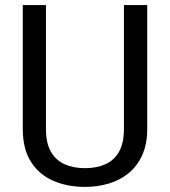

<svg xmlns="http://www.w3.org/2000/svg" viewBox="-20 -731 673 761"><path d="M563.5 -710.9V-220.2Q563.5 -160.2 543.9 -116.7Q524.4 -73.2 490.5 -45.2Q456.5 -17.1 411.9 -3.7Q367.2 9.8 316.9 9.8Q247.1 9.8 191.2 -14.4Q135.3 -38.6 102.8 -89.4Q70.3 -140.1 70.3 -220.2V-710.9H162.1V-220.2Q162.1 -164.1 181.6 -129.9Q201.2 -95.7 236.1 -80.1Q271 -64.5 316.9 -64.5Q363.3 -64.5 397.9 -80.1Q432.6 -95.7 451.9 -129.9Q471.2 -164.1 471.2 -220.2V-710.9Z"/></svg>

Font: Robert Sans Medium
Style: Regular
Weight: 500
Designer: Christian Robertson (extended by Adam Twardoch)
Foundry: Google
Version: Version 12.135;April 2, 2019;FontCreator 11.5.0.2425 64-bit;